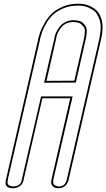

<svg xmlns="http://www.w3.org/2000/svg" viewBox="-20 -813 569 1028"><path d="M378 -381 431 -612Q434 -632 434.5 -646Q435 -660 428 -669Q421 -678 415 -683.5Q409 -689 399 -691.5Q389 -694 384 -694.5Q379 -695 374 -695H372Q349 -695 331.5 -685.5Q314 -676 304 -661.5Q294 -647 289 -636Q284 -625 282 -614L281 -608L229 -380ZM397 -793H401Q407 -793 413.5 -792.5Q420 -792 431.5 -790Q443 -788 453.5 -784Q464 -780 476 -773Q488 -766 497.5 -756.5Q507 -747 514.5 -732.5Q522 -718 526 -700Q530 -682 529 -656.5Q528 -631 521 -602L348 147Q345 162 337.5 172.5Q330 183 321.5 187.5Q313 192 307 193.5Q301 195 296 195H294Q272 195 262.5 184Q253 173 254 162L255 151L356 -287H207L106 151Q106 153 105.5 156Q105 159 101 166.5Q97 174 91 179.5Q85 185 73.5 190Q62 195 47 195H46Q42 195 36.5 194Q31 193 23 189.5Q15 186 11.5 177Q8 168 11 154L13 144L184 -600Q184 -602 185 -607Q189 -623 195 -640.5Q201 -658 217.5 -687.5Q234 -717 255.5 -738.5Q277 -760 314.5 -776.5Q352 -793 397 -793ZM386 -371 216 -370 271 -606Q271 -610 272 -614Q274 -625 279.5 -637.5Q285 -650 296.5 -666.5Q308 -683 328.5 -694Q349 -705 375 -705H377Q382 -705 388 -704Q394 -703 404.5 -700.5Q415 -698 422 -692Q429 -686 436.5 -675.5Q444 -665 444.5 -649.5Q445 -634 441 -612ZM395 -783Q352 -783 317 -767.5Q282 -752 261.5 -732Q241 -712 225.5 -684Q210 -656 204.5 -639.5Q199 -623 195 -607L194 -600L23 143L22 154H21Q19 164 21.5 171Q24 178 30 180.5Q36 183 40.5 184Q45 185 48 185H49Q89 185 96 154V152L200 -297H369L265 151Q266 153 264.5 160.5Q263 168 271 176.5Q279 185 296 185H298Q329 185 338 147L511 -602Q518 -633 519 -659.5Q520 -686 514 -704Q508 -722 500 -736Q492 -750 479.5 -758Q467 -766 456 -771.5Q445 -777 432.5 -779.5Q420 -782 413 -782.5Q406 -783 399 -783Z"/></svg>

Font: Soda Fountain
Style: OutlineOblique
Weight: 400
Version: Version 1.0